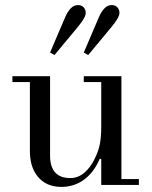

<svg xmlns="http://www.w3.org/2000/svg" viewBox="-20 -734 604 762"><path d="M178.7 -525.4 237.3 -662.6Q258.8 -713.9 289.1 -713.9Q304.2 -713.9 312.3 -704.6Q320.3 -695.3 320.3 -682.6Q320.3 -665 289.6 -627.9L196.3 -515.6ZM312.5 -525.4 371.1 -662.6Q392.6 -713.9 422.9 -713.9Q438 -713.9 446 -704.6Q454.1 -695.3 454.1 -682.6Q454.1 -665 423.3 -627.9L330.1 -515.6ZM29.3 -408.2V-431.6H178.7V-117.2Q178.7 -27.3 258.8 -27.3Q290 -27.3 314.5 -48.3Q338.9 -69.3 354.5 -101.1Q370.6 -133.3 376.2 -161.6Q381.8 -189.9 381.8 -230.5V-408.2H312.5V-431.6H461.9V-23.4H531.2V0H381.8V-102.5L376 -104Q352.5 -49.3 313.2 -20.8Q273.9 7.8 223.6 7.8Q163.1 7.8 129.4 -33.7Q98.6 -71.8 98.6 -134.8V-408.2Z"/></svg>

Font: Theano Didot
Style: Regular
Weight: 400
Designer: Alexey Kryukov
Version: Version 2.0